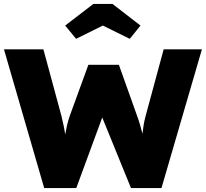

<svg xmlns="http://www.w3.org/2000/svg" viewBox="-24 -949 1039 969"><path d="M199 0 -4 -700H195L286 -364Q292 -339 297 -315.5Q302 -292 305 -270Q309 -292 314 -315Q319 -338 328 -364L422 -622H576L668 -364Q677 -339 683.5 -316.5Q690 -294 695 -274Q697 -293 700.5 -315.5Q704 -338 711 -364L802 -700H995L791 0H637L492 -356L361 0ZM360 -753 305 -820 447 -929H544L685 -820L631 -753L495 -820Z"/></svg>

Font: Lexend Deca ExtraBold
Style: Regular
Weight: 800
Designer: Bonnie Shaver-Troup, Thomas Jockin
Foundry: Lexend
Version: Version 1.008; ttfautohint (v1.8.4.7-5d5b)